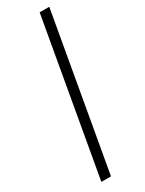

<svg xmlns="http://www.w3.org/2000/svg" viewBox="-194 -749 587 778"><g transform="rotate(-30 99.5 -360.0)"><path d="M27 0 154 -720H199L72 0Z"/></g></svg>

Font: DM Sans 24pt ExtraLight
Style: Italic
Weight: 250
Italic angle: -10°
Designer: Colophon Foundry, Jonny Pinhorn
Foundry: Colophon Foundry
Version: Version 4.004;gftools[0.9.30]